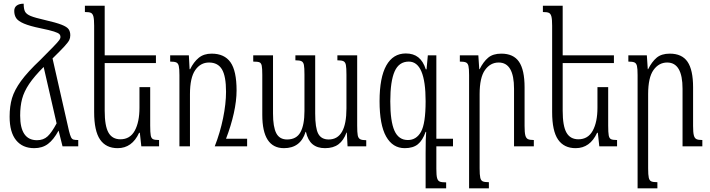

<svg xmlns="http://www.w3.org/2000/svg" viewBox="-20 -791 3841 1038"><path d="M403 -34V0H318L297 -84H296Q270 -36 239.5 -13Q209 10 165 10Q102 10 67 -33Q32 -76 32 -160Q32 -217 45 -260.5Q58 -304 93.5 -353Q129 -402 199 -468Q243 -512 269 -539Q295 -566 301 -575Q307 -584 307 -591Q307 -600 301 -606.5Q295 -613 272 -620.5Q249 -628 200 -638Q141 -650 109.5 -663.5Q78 -677 67.5 -693Q57 -709 57 -732Q57 -751 70.5 -761Q84 -771 108 -771Q108 -742 115.5 -728Q123 -714 146 -704.5Q169 -695 222 -683Q283 -669 312.5 -657.5Q342 -646 351 -633Q360 -620 360 -600Q360 -586 354.5 -574.5Q349 -563 329 -541Q309 -519 264 -475L353 -83Q359 -59 364 -49Q369 -39 377 -36.5Q385 -34 403 -34ZM286 -124 216 -429Q165 -378 137.5 -337Q110 -296 99.5 -256.5Q89 -217 89 -166Q89 -33 180 -33Q215 -33 237.5 -54Q260 -75 286 -124Z M840 -34V0H744L736 -73H732Q694 10 616 10Q553 10 521 -36.5Q489 -83 489 -185V-652Q489 -687 485 -702Q481 -717 471.5 -721.5Q462 -726 439 -726V-760H546V-492H823V-450H546V-192Q546 -110 566.5 -74Q587 -38 631 -38Q683 -38 708.5 -84.5Q734 -131 734 -209V-320H792V-112Q792 -74 795 -58.5Q798 -43 807.5 -38.5Q817 -34 840 -34Z M1316 -41V0H1167H1141Q1170 -74 1186 -152Q1202 -230 1202 -295Q1202 -379 1180 -416Q1158 -453 1110 -453Q1064 -453 1035.5 -412Q1007 -371 1007 -282V0H950V-385Q950 -420 946.5 -434.5Q943 -449 933 -453.5Q923 -458 900 -458V-492H1001L1005 -417H1008Q1027 -456 1054.5 -478.5Q1082 -501 1124 -501Q1193 -501 1226 -454.5Q1259 -408 1259 -302Q1259 -246 1244 -178.5Q1229 -111 1202 -41Z M1911 -492V-112Q1911 -75 1914 -59.5Q1917 -44 1927 -38.5Q1937 -33 1960 -33V0H1859L1855 -74H1853Q1838 -32 1810 -11Q1782 10 1737 10Q1695 10 1669.5 -11.5Q1644 -33 1634 -78H1632Q1605 10 1515 10Q1398 10 1398 -170V-386Q1398 -422 1395 -436Q1392 -450 1383 -454Q1374 -458 1349 -458V-492H1456V-177Q1456 -105 1473.5 -71Q1491 -37 1532 -37Q1583 -37 1604.5 -76.5Q1626 -116 1626 -191V-388Q1626 -425 1623 -440Q1620 -455 1610 -460Q1600 -465 1577 -465V-492H1684V-177Q1684 -99 1700.5 -68Q1717 -37 1757 -37Q1853 -37 1853 -205V-387Q1853 -424 1850 -439.5Q1847 -455 1837 -460Q1827 -465 1804 -465V-492Z M2339 0V122Q2339 157 2343 171.5Q2347 186 2357 190.5Q2367 195 2392 195V227H2281V37Q2281 -48 2284 -78H2281Q2265 -32 2239 -11Q2213 10 2168 10Q2103 10 2067.5 -53Q2032 -116 2032 -244Q2032 -372 2068.5 -437Q2105 -502 2174 -502Q2215 -502 2241.5 -481Q2268 -460 2282 -416H2286L2293 -492H2339V-41H2429V0ZM2281 -244Q2281 -458 2190 -458Q2137 -458 2113.5 -405Q2090 -352 2090 -243Q2090 -135 2112.5 -84.5Q2135 -34 2185 -34Q2231 -34 2256 -78.5Q2281 -123 2281 -244Z M2866 0H2759V-311Q2759 -453 2676 -453Q2631 -453 2602 -412.5Q2573 -372 2573 -282V119Q2573 155 2576.5 170Q2580 185 2590 189.5Q2600 194 2623 194V227H2516V-385Q2516 -420 2512.5 -434.5Q2509 -449 2499 -453.5Q2489 -458 2466 -458V-492H2566L2571 -417H2573Q2593 -457 2619 -479Q2645 -501 2690 -501Q2756 -501 2786 -457Q2816 -413 2816 -319V-110Q2816 -75 2820 -59.5Q2824 -44 2834 -39Q2844 -34 2866 -34Z M3316 -34V0H3220L3212 -73H3208Q3170 10 3092 10Q3029 10 2997 -36.5Q2965 -83 2965 -185V-652Q2965 -687 2961 -702Q2957 -717 2947.5 -721.5Q2938 -726 2915 -726V-760H3022V-492H3299V-450H3022V-192Q3022 -110 3042.5 -74Q3063 -38 3107 -38Q3159 -38 3184.5 -84.5Q3210 -131 3210 -209V-320H3268V-112Q3268 -74 3271 -58.5Q3274 -43 3283.5 -38.5Q3293 -34 3316 -34Z M3777 0H3670V-311Q3670 -453 3587 -453Q3542 -453 3513 -412.5Q3484 -372 3484 -282V119Q3484 155 3487.5 170Q3491 185 3501 189.5Q3511 194 3534 194V227H3427V-385Q3427 -420 3423.5 -434.5Q3420 -449 3410 -453.5Q3400 -458 3377 -458V-492H3477L3482 -417H3484Q3504 -457 3530 -479Q3556 -501 3601 -501Q3667 -501 3697 -457Q3727 -413 3727 -319V-110Q3727 -75 3731 -59.5Q3735 -44 3745 -39Q3755 -34 3777 -34Z"/></svg>

Font: Noto Serif Armenian Light Cond
Style: Regular
Weight: 300
Width: 3
Designer: Monotype Design team
Foundry: Monotype Imaging Inc.
Version: Version 1.000